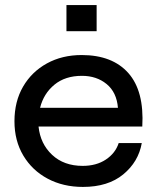

<svg xmlns="http://www.w3.org/2000/svg" viewBox="-20 -726 619 757"><path d="M448 -162H539Q526 -88 466 -38.5Q406 11 307 11Q229 11 168 -21.5Q107 -54 72 -112.5Q37 -171 37 -248Q37 -326 71 -384.5Q105 -443 165 -476Q225 -509 302 -509Q423 -509 486 -438Q549 -367 541 -227H132Q139 -159 185.5 -115.5Q232 -72 306 -72Q360 -72 397.5 -97Q435 -122 448 -162ZM303 -427Q237 -427 194.5 -392Q152 -357 138 -301H445Q440 -362 400.5 -394.5Q361 -427 303 -427ZM361 -706V-603H242V-706Z"/></svg>

Font: Syne Medium
Style: Regular
Weight: 500
Designer: Lucas Descroix
Foundry: Bonjour Monde
Version: Version 2.200; ttfautohint (v1.8.4)